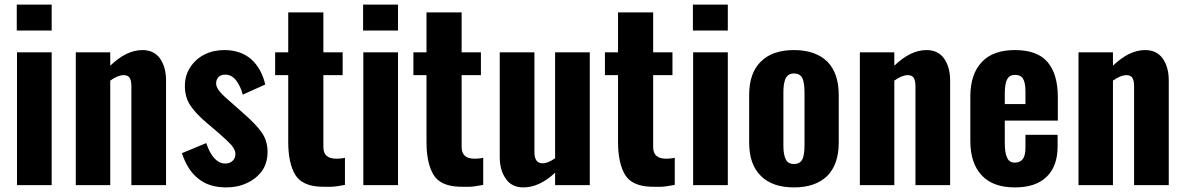

<svg xmlns="http://www.w3.org/2000/svg" viewBox="-20 -806 5157 836"><path d="M53 -786H205V-673H53ZM54 -578H205V0H54Z M310 -578H460V-520C507 -565 553 -588 600 -588C633 -588 659 -576 677 -551C694 -526 703 -495 703 -456V0H552V-432C552 -448 549 -460 544 -468C539 -475 530 -479 517 -479C500 -478 481 -470 460 -455V0H310Z M845 -27C813 -51 789 -88 772 -139L878 -183C898 -124 926 -94 961 -94C974 -94 985 -98 993 -106C1001 -113 1005 -124 1005 -137C1005 -148 999 -161 987 -175C975 -188 957 -205 933 -226L879 -272C847 -299 823 -325 808 -348C793 -371 785 -399 785 -432C785 -463 793 -490 809 -514C824 -537 845 -556 871 -569C897 -582 926 -588 957 -588C1004 -588 1042 -575 1073 -549C1103 -522 1124 -485 1135 -438L1037 -394C1031 -418 1021 -439 1008 -456C995 -473 979 -481 961 -481C949 -481 939 -478 932 -471C925 -464 921 -454 921 -443C921 -431 927 -419 938 -406C949 -393 966 -377 991 -356L1045 -308C1077 -280 1102 -254 1119 -230C1136 -206 1145 -178 1145 -145C1145 -113 1137 -85 1121 -62C1104 -39 1082 -21 1055 -9C1028 4 998 10 965 10C916 10 876 -2 845 -27Z M1265 -46C1245 -80 1235 -127 1235 -188V-479H1178V-578H1235V-752H1388V-578H1472V-479H1388V-166C1388 -148 1393 -135 1403 -127C1412 -119 1426 -115 1445 -115C1456 -115 1469 -116 1482 -119V-1C1478 0 1466 2 1447 5C1428 8 1404 8 1377 7C1322 5 1284 -13 1265 -46Z M1561 -786H1713V-673H1561ZM1562 -578H1713V0H1562Z M1867 -46C1847 -80 1837 -127 1837 -188V-479H1780V-578H1837V-752H1990V-578H2074V-479H1990V-166C1990 -148 1995 -135 2005 -127C2014 -119 2028 -115 2047 -115C2058 -115 2071 -116 2084 -119V-1C2080 0 2068 2 2049 5C2030 8 2006 8 1979 7C1924 5 1886 -13 1867 -46Z M2183 -27C2165 -52 2156 -83 2156 -122V-578H2307V-143C2307 -111 2319 -95 2342 -95C2358 -95 2376 -102 2397 -117V-578H2548V0H2397V-54C2351 -11 2305 10 2259 10C2226 10 2200 -2 2183 -27Z M2701 -46C2681 -80 2671 -127 2671 -188V-479H2614V-578H2671V-752H2824V-578H2908V-479H2824V-166C2824 -148 2829 -135 2839 -127C2848 -119 2862 -115 2881 -115C2892 -115 2905 -116 2918 -119V-1C2914 0 2902 2 2883 5C2864 8 2840 8 2813 7C2758 5 2720 -13 2701 -46Z M2997 -786H3149V-673H2997ZM2998 -578H3149V0H2998Z M3293 -40C3259 -73 3242 -122 3242 -185V-393C3242 -456 3259 -505 3293 -538C3326 -571 3374 -588 3437 -588C3500 -588 3548 -571 3582 -538C3615 -505 3632 -456 3632 -393V-185C3632 -122 3615 -73 3582 -40C3548 -7 3500 10 3437 10C3374 10 3326 -7 3293 -40ZM3474 -113C3480 -126 3483 -147 3483 -174V-403C3483 -430 3480 -451 3474 -465C3467 -479 3455 -486 3437 -486C3420 -486 3408 -479 3401 -465C3394 -450 3391 -430 3391 -403V-174C3391 -147 3394 -127 3401 -113C3407 -99 3419 -92 3437 -92C3455 -92 3467 -99 3474 -113Z M3724 -578H3874V-520C3921 -565 3967 -588 4014 -588C4047 -588 4073 -576 4091 -551C4108 -526 4117 -495 4117 -456V0H3966V-432C3966 -448 3963 -460 3958 -468C3953 -475 3944 -479 3931 -479C3914 -478 3895 -470 3874 -455V0H3724Z M4255 -42C4222 -77 4205 -127 4205 -192V-386C4205 -451 4222 -501 4255 -536C4288 -571 4336 -588 4399 -588C4464 -588 4511 -571 4541 -536C4571 -501 4586 -450 4586 -382V-281H4355V-184C4355 -155 4358 -134 4365 -120C4371 -105 4382 -98 4399 -98C4414 -98 4426 -103 4434 -114C4441 -124 4445 -140 4445 -163V-219H4585V-169C4585 -111 4569 -67 4537 -36C4505 -5 4459 10 4399 10C4336 10 4288 -7 4255 -42ZM4445 -353V-409C4445 -434 4441 -453 4434 -464C4427 -475 4415 -480 4399 -480C4384 -480 4373 -474 4366 -462C4359 -450 4355 -429 4355 -398V-353Z M4676 -578H4826V-520C4873 -565 4919 -588 4966 -588C4999 -588 5025 -576 5043 -551C5060 -526 5069 -495 5069 -456V0H4918V-432C4918 -448 4915 -460 4910 -468C4905 -475 4896 -479 4883 -479C4866 -478 4847 -470 4826 -455V0H4676Z"/></svg>

Font: Oswald SemiBold
Style: Regular
Weight: 400
Version: Version